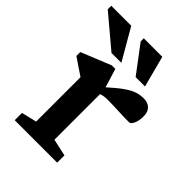

<svg xmlns="http://www.w3.org/2000/svg" viewBox="-226 -837 942 942"><g transform="rotate(45 245.0 -366.0)"><path d="M419.5 -523.5Q448 -523.5 464.5 -507.2Q481 -491 481 -462Q481 -428 471.2 -408.8Q461.5 -389.5 452 -389.5Q412 -389.5 374.2 -391.5Q336.5 -393.5 298.5 -393.5Q285.5 -393.5 274.8 -392Q264 -390.5 252.5 -386.5V-70L341.5 -50.5V0H47V-50.5L126 -69.5V-377.5Q116 -384 91 -401Q66 -418 38 -437V-464L193.5 -527H218L248 -429.5Q292.5 -469.5 322 -489.8Q351.5 -510 373.8 -516.8Q396 -523.5 419.5 -523.5ZM218 -569H149.5L-15 -707.5V-732H123.5ZM382 -569H317L210.5 -710.5V-732H339Z"/></g></svg>

Font: Newsreader 6pt Medium
Style: Regular
Weight: 500
Designer: Hugues Gentile
Foundry: Production Type
Version: Version 1.003; ttfautohint (v1.8.3)